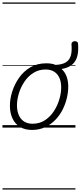

<svg xmlns="http://www.w3.org/2000/svg" viewBox="-20 -1030 652 1550"><path d="M238 19Q181 19 141 -5.5Q101 -30 80.5 -74.5Q60 -119 60 -177Q60 -232 79 -291.5Q98 -351 134.5 -403Q171 -455 226 -487Q281 -519 354 -519Q375 -519 393.5 -516Q412 -513 429 -506Q483 -509 512 -527Q541 -545 551.5 -580.5Q562 -616 557 -674Q557 -685 564.5 -691Q572 -697 582 -697.5Q592 -698 600.5 -693.5Q609 -689 610 -678Q615 -619 604 -576.5Q593 -534 562 -508Q531 -482 477 -473Q504 -449 517.5 -412.5Q531 -376 531 -330Q531 -288 520 -240Q509 -192 486 -146Q463 -100 427.5 -63Q392 -26 344.5 -3.5Q297 19 238 19ZM243 -31Q300 -31 343 -59.5Q386 -88 415 -132.5Q444 -177 459 -228Q474 -279 474 -324Q474 -369 459.5 -401.5Q445 -434 417 -451.5Q389 -469 348 -469Q293 -469 249.5 -441.5Q206 -414 176.5 -369.5Q147 -325 132 -275Q117 -225 117 -180Q117 -135 131.5 -101Q146 -67 174.5 -49Q203 -31 243 -31ZM0 490H589V500H0ZM0 -20H589V0H0ZM0 -505H589V-500H0ZM0 -1010H589V-1000H0Z"/></svg>

Font: Playwrite AU QLD Guides
Style: Regular
Weight: 400
Designer: Veronika Burian, José Scaglione
Foundry: TypeTogether
Version: Version 1.003